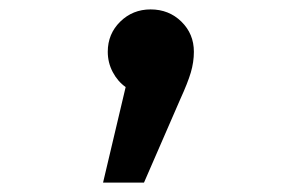

<svg xmlns="http://www.w3.org/2000/svg" viewBox="-20 -200 640 408"><path d="M392 -90Q392 -68 385.5 -46Q379 -24 363 11L286 188H199L247 -15Q230 -27 219.5 -47Q209 -67 209 -90Q209 -128 235.5 -154Q262 -180 300 -180Q339 -180 365.5 -154Q392 -128 392 -90Z"/></svg>

Font: Fira Mono Medium
Style: Regular
Weight: 500
Designer: Carrois Corporate & Edenspiekermann AG
Foundry: Carrois Corporate GbR & Edenspiekermann AG
Version: Version 3.206